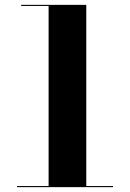

<svg xmlns="http://www.w3.org/2000/svg" viewBox="-20 -770 534 790"><path d="M50 -4.5H180V-745.5H67V-750H335V-4.5H445V0H50Z"/></svg>

Font: Bodoni* 36pt
Style: Bold
Weight: 700
Version: Version 2.3